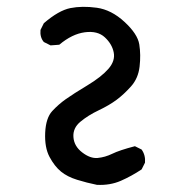

<svg xmlns="http://www.w3.org/2000/svg" viewBox="-20 -545 540 558"><path d="M261.7 -7.8Q232.4 -13.7 204.1 -22.5Q175.8 -31.2 157.2 -46.4Q138.7 -61.5 124 -88.9Q109.4 -116.2 111.3 -159.2Q113.3 -202.1 131.8 -222.2Q150.4 -242.2 171.9 -257.3Q193.4 -272.5 233.9 -296.9Q274.4 -321.3 294.9 -344.7Q315.4 -368.2 310.5 -392.6Q305.7 -417 284.7 -436.5Q263.7 -456.1 226.6 -451.2Q189.5 -446.3 152.3 -415L127 -413.1L107.4 -422.9Q95.7 -436.5 97.7 -458L107.4 -477.5Q150.4 -514.6 184.6 -521.5Q218.8 -528.3 261.2 -522.5Q303.7 -516.6 341.8 -481.4Q379.9 -446.3 384.8 -416Q389.6 -385.7 385.7 -351.6Q381.8 -317.4 360.8 -293.9Q339.8 -270.5 318.8 -254.9Q297.9 -239.3 267.1 -224.6Q236.3 -210 213.9 -191.4Q191.4 -172.9 193.4 -146.5Q195.3 -120.1 218.8 -102.1Q242.2 -84 263.7 -85.9Q285.2 -87.9 306.2 -98.1Q327.1 -108.4 372.1 -120.1L391.6 -110.4Q403.3 -93.8 401.4 -72.3L391.6 -52.7Q362.3 -33.2 331.1 -19.5Q299.8 -5.9 261.7 -7.8Z"/></svg>

Font: JasonHandwriting1
Style: Regular
Weight: 400
Version: Version 1.48.20